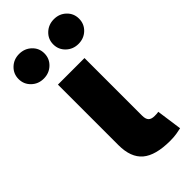

<svg xmlns="http://www.w3.org/2000/svg" viewBox="-295 -811 866 866"><g transform="rotate(-45 138.0 -377.5)"><path d="M232.4 2Q139.2 2 96.2 -34.4Q53.2 -70.8 53.2 -149.4V-535.6H222.7V-168Q222.7 -146.5 231.9 -136.7Q241.2 -127 261.7 -127Q270.5 -127 276.4 -127.4Q282.2 -127.9 286.6 -128.9L303.7 -6.8Q292 -3.9 273.7 -1Q255.4 2 232.4 2ZM249 -599.6Q214.4 -599.6 190.4 -622.6Q166.5 -645.5 166.5 -678.7Q166.5 -711.9 190.4 -734.6Q214.4 -757.3 249 -757.3Q283.7 -757.3 307.4 -734.6Q331.1 -711.9 331.1 -678.7Q331.1 -645 307.4 -622.3Q283.7 -599.6 249 -599.6ZM27.3 -599.6Q-7.3 -599.6 -31 -622.6Q-54.7 -645.5 -54.7 -678.7Q-54.7 -711.9 -31 -734.6Q-7.3 -757.3 27.3 -757.3Q62 -757.3 85.9 -734.6Q109.9 -711.9 109.9 -678.7Q109.9 -645 85.9 -622.3Q62 -599.6 27.3 -599.6Z"/></g></svg>

Font: Inter 20pt ExtraBold
Style: Regular
Weight: 800
Version: Version 4.001;git-66647c0bb